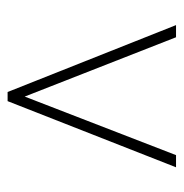

<svg xmlns="http://www.w3.org/2000/svg" viewBox="-9 -745 483 505"><g transform="rotate(-90 232.5 -492.5)"><path d="M45 -271 219 -714H243L419 -271H387L231 -669L77 -271Z"/></g></svg>

Font: Noto Serif Ethiopic Condensed Thin
Style: Regular
Weight: 100
Width: 3
Designer: Monotype Design Team
Foundry: Monotype Imaging Inc.
Version: Version 2.102; ttfautohint (v1.8.4.7-5d5b)